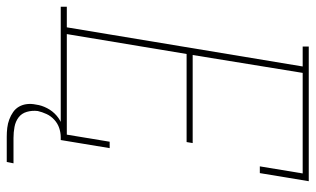

<svg xmlns="http://www.w3.org/2000/svg" viewBox="-232 -572 935 569"><g transform="rotate(90 235.5 -287.5)"><path d="M-29 0V-18H32L148 -717H89V-735H488L464 -590H444L465 -717H167L114 -391H375L372 -373H111L52 -18H350L371 -145H390L366 0ZM356 160Q343 160 330 158.5Q317 157 305 152.5Q293 148 283 141Q273 134 267 123.5Q261 113 259.5 100Q258 87 261 73Q263 57 271.5 40.5Q280 24 294 12Q308 0 325 -5Q342 -10 359 -10L358 0Q344 0 330.5 4.5Q317 9 306 19Q295 29 289 42Q283 55 280 68Q278 85 282.5 100.5Q287 116 299 125Q311 134 327 137Q343 140 360 140H435L431 160Z"/></g></svg>

Font: Iosevka Slab Thin Oblique
Style: Regular
Weight: 100
Italic angle: -9°
Monospace: yes
Designer: Belleve Invis
Foundry: Belleve Invis
Version: Version 11.1.0; ttfautohint (v1.8.3)